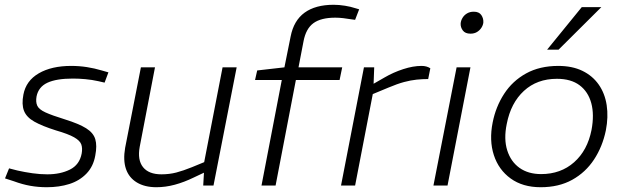

<svg xmlns="http://www.w3.org/2000/svg" viewBox="-20 -777 2612 804"><path d="M176 7Q140 7 106.5 1Q73 -5 38 -18L1 -30L18 -72L53 -63Q84 -56 116 -51.5Q148 -47 178 -47Q233 -47 273 -67Q313 -87 322 -134Q326 -156 320.5 -172Q315 -188 290.5 -202Q266 -216 214 -231Q157 -249 124 -267.5Q91 -286 80.5 -313Q70 -340 78 -381Q89 -439 142.5 -470Q196 -501 278 -501Q312 -501 344 -496Q376 -491 406 -482L434 -474L418 -431L392 -437Q365 -443 337.5 -445.5Q310 -448 285 -448Q216 -448 178.5 -430.5Q141 -413 133 -373Q129 -350 136 -334.5Q143 -319 170 -306.5Q197 -294 252 -277Q310 -259 340.5 -240Q371 -221 379 -194Q387 -167 379 -126Q371 -80 342 -50Q313 -20 270.5 -6.5Q228 7 176 7Z M635 7Q586 7 553 -13Q520 -33 507.5 -69.5Q495 -106 504 -158L570 -495H629L565 -162Q555 -107 579 -77Q603 -47 656 -47Q689 -47 718 -54.5Q747 -62 784 -77L835 -98L912 -495H971L874 0H831L835 -70L845 -59L792 -34Q751 -14 712 -3.5Q673 7 635 7Z M1075 0 1160 -442H1048L1057 -482L1171 -495L1197 -624Q1210 -691 1255.5 -724Q1301 -757 1377 -757Q1400 -757 1424.5 -753Q1449 -749 1467 -743L1484 -738L1467 -694L1452 -696Q1434 -699 1417 -701Q1400 -703 1384 -703Q1324 -703 1292.5 -680Q1261 -657 1251 -604L1230 -495H1413L1402 -442H1219L1134 0Z M1408 0 1504 -495H1547L1544 -414L1530 -418L1591 -453Q1627 -474 1668.5 -487.5Q1710 -501 1745 -501Q1767 -501 1782 -491L1773 -446Q1749 -446 1724.5 -443.5Q1700 -441 1672 -433.5Q1644 -426 1606 -410L1541 -383L1467 0Z M1795 0 1892 -495H1950L1854 0ZM1950 -636Q1928 -636 1918 -649.5Q1908 -663 1909 -679Q1910 -691 1917 -702.5Q1924 -714 1936 -721Q1948 -728 1964 -728Q1986 -728 1995.5 -714Q2005 -700 2004 -683Q2003 -672 1996 -661Q1989 -650 1977.5 -643Q1966 -636 1950 -636Z M2244 7Q2169 7 2118.5 -29.5Q2068 -66 2048 -127.5Q2028 -189 2043 -264Q2056 -330 2091 -384Q2126 -438 2183 -469.5Q2240 -501 2318 -501Q2376 -501 2418.5 -480.5Q2461 -460 2487 -423Q2513 -386 2520.5 -336.5Q2528 -287 2517 -231Q2503 -163 2467.5 -109Q2432 -55 2376 -24Q2320 7 2244 7ZM2246 -48Q2328 -48 2384 -97.5Q2440 -147 2457 -233Q2469 -297 2456 -345Q2443 -393 2407 -420Q2371 -447 2312 -447Q2229 -447 2174 -396.5Q2119 -346 2102 -258Q2089 -195 2104 -147.5Q2119 -100 2155.5 -74Q2192 -48 2246 -48ZM2271 -569 2416 -747H2498L2319 -569Z"/></svg>

Font: REM ExtraLight
Style: Italic
Weight: 250
Italic angle: -11°
Designer: Octavio Pardo
Foundry: Ashler Design
Version: Version 1.005;gftools[0.9.28]